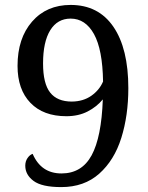

<svg xmlns="http://www.w3.org/2000/svg" viewBox="-20 -744 599 775"><path d="M82 -75.2Q82 -92.8 91.1 -106Q100.1 -119.1 111.8 -123Q146 -43.9 228 -43.9Q310.1 -43.9 349.9 -117.2Q389.6 -190.4 395 -342.8Q370.6 -313 333.5 -293.9Q296.4 -274.9 248 -274.9Q154.8 -274.9 102.8 -328.9Q50.8 -382.8 50.8 -478Q50.8 -589.4 109.4 -656.7Q168 -724.1 265.1 -724.1Q377.4 -724.1 437.7 -636Q498 -547.9 498 -388.2Q498 -277.8 469.7 -187.5Q441.4 -97.2 380.6 -43Q319.8 11.2 227.1 11.2Q148.9 11.2 115.5 -13.7Q82 -38.6 82 -75.2ZM396 -415Q394 -543.9 359.4 -606.4Q324.7 -668.9 265.1 -668.9Q211.9 -668.9 182.9 -622.1Q153.8 -575.2 153.8 -487.8Q153.8 -406.7 182.4 -370.4Q210.9 -334 270 -334Q315.9 -334.5 348.6 -357.4Q381.3 -380.4 396 -415Z"/></svg>

Font: Noto Serif Kannada
Style: Regular
Weight: 400
Designer: Indian Type Foundry
Foundry: Monotype Imaging Inc.
Version: Version 1.01